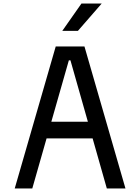

<svg xmlns="http://www.w3.org/2000/svg" viewBox="-20 -1062 790 1082"><path d="M63 0 294 -800H456L687 0H582L377 -722H368L162 0ZM191 -282V-376H559V-282ZM331 -888 439 -1042H553L419 -888Z"/></svg>

Font: Martian Mono SemiExpanded Light
Style: Regular
Weight: 300
Width: 6
Monospace: yes
Designer: Roman Shamin
Foundry: Evil Martians
Version: Version 0.930